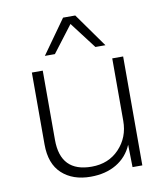

<svg xmlns="http://www.w3.org/2000/svg" viewBox="-82 -789 756 868"><g transform="rotate(-10 296.0 -355.0)"><path d="M433 -564H387L294 -686L201 -564H155L266 -720H322ZM265 10Q183 10 133.5 -35.5Q84 -81 84 -170V-500H134V-182Q134 -34 277 -34Q355 -34 404 -86Q453 -138 453 -213V-500H503V0H458L456 -103Q433 -49 383.5 -19.5Q334 10 265 10Z"/></g></svg>

Font: Elaine Sans Light
Style: Regular
Weight: 300
Designer: Wei Huang
Foundry: Wei Huang
Version: Version 2.001;December 24, 2019;FontCreator 12.0.0.2547 64-b